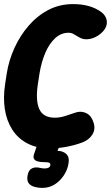

<svg xmlns="http://www.w3.org/2000/svg" viewBox="-21 -706 542 938"><path d="M224 19Q159 19 112.5 -5.5Q66 -30 38.5 -73.5Q11 -117 2.5 -173.5Q-6 -230 4 -295L12 -347Q22 -411 49.5 -471.5Q77 -532 119 -580.5Q161 -629 215.5 -657.5Q270 -686 336 -686Q421 -686 474 -647Q501 -626 501 -596.5Q501 -567 470 -541Q446 -521 417 -515.5Q388 -510 365 -524Q351 -532 339.5 -539Q328 -546 314 -546Q277 -546 248 -519Q219 -492 200 -447Q181 -402 172 -347L164 -295Q152 -215 171 -173Q190 -131 247 -131Q272 -131 298 -139.5Q324 -148 351 -157Q379 -165 403 -152Q427 -139 437 -104Q446 -73 429.5 -47.5Q413 -22 381 -10Q343 4 302 11.5Q261 19 224 19ZM186 212Q174 212 162 210Q150 208 139 204Q119 195 114.5 180Q110 165 115 146V145Q120 126 132 118.5Q144 111 160 112Q171 113 179 115Q187 117 197 117Q222 117 225 101Q226 91 218 88.5Q210 86 192 86Q178 86 165 83Q152 80 146 71.5Q140 63 145 48L168 -20H280L260 31Q286 31 302.5 46Q319 61 314 90Q310 121 292 149Q274 177 247 194.5Q220 212 186 212Z"/></svg>

Font: Winky Sans
Style: Bold Italic
Weight: 700
Italic angle: -8.97852°
Designer: Simon Atzbach
Foundry: typofactur
Version: Version 1.205